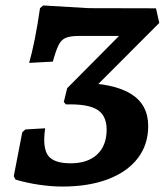

<svg xmlns="http://www.w3.org/2000/svg" viewBox="-20 -672 604 704"><path d="M208.7 12Q167.7 12 122.2 5.2Q76.8 -1.5 36.6 -13.7L30.5 -26L61.7 -187.3L73.3 -197.4L145.6 -201.6Q135.3 -130.8 156.1 -102Q177 -73.2 239 -73.2Q301.5 -73.2 336.3 -105.7Q371 -138.3 371 -196.9Q371 -248.3 336.4 -269.9Q301.8 -291.4 221.6 -289.1L213.9 -298.2L226.3 -348.6L270.3 -368.4Q397.3 -366.9 460.3 -327.7Q523.4 -288.5 523.4 -209.7Q523.4 -141.9 485.3 -92Q447.2 -42.2 376.5 -15.1Q305.8 12 208.7 12ZM226.3 -348.6 484.9 -609.2 465.7 -540.2H268.5Q239.2 -540.2 222 -533.6Q204.9 -526.9 194.7 -506.5Q184.6 -486 173.8 -446.1L86.8 -441.4Q96.5 -474 107.2 -527.2Q117.9 -580.4 126.7 -642.1L138.5 -652L305.1 -642.1L552 -641.5L564 -587.9L316.5 -339.9Z"/></svg>

Font: Alegreya
Style: Italic
Weight: 400
Italic angle: -7°
Designer: Juan Pablo del Peral
Foundry: Huerta Tipografica
Version: Version 2.009